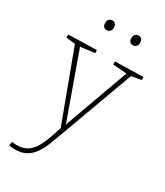

<svg xmlns="http://www.w3.org/2000/svg" viewBox="-233 -821 993 1153"><g transform="rotate(30 263.5 -245.0)"><path d="M30 233 34 206Q42 207 49.5 208Q57 209 65 209Q117 209 149 183.5Q181 158 202.5 109Q224 60 246 -11L67 -492L4 -500V-521L200 -526V-505L102 -493L262 -46L424 -493L328 -500V-521L523 -526V-505L455 -493L273 4Q256 50 240.5 91.5Q225 133 203.5 166Q182 199 150.5 218Q119 237 70 237Q54 237 30 233ZM373 -659Q343 -659 343 -693Q343 -709 351.5 -718Q360 -727 373 -727Q403 -727 403 -693Q403 -677 394 -668Q385 -659 373 -659ZM191 -659Q161 -659 161 -693Q161 -709 170 -718Q179 -727 191 -727Q221 -727 221 -693Q221 -677 212 -668Q203 -659 191 -659Z"/></g></svg>

Font: Bitter ExtraLight
Style: Regular
Weight: 200
Designer: Sol Matas, and Bitter project Authors
Foundry: Sol Matas
Version: Version 2.001